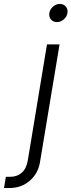

<svg xmlns="http://www.w3.org/2000/svg" viewBox="-129 -738 358 962"><path d="M106.4 -515.6H169.4L71.3 74.7Q62 131.3 20 167.7Q-22 204.1 -82 204.1H-108.9L-99.6 147.9H-78.1Q-43.5 147.9 -20 127.4Q3.4 106.9 10.3 65.9ZM156.2 -627.4Q137.2 -627.4 126.2 -640.6Q115.2 -653.8 118.2 -672.9Q121.6 -691.9 137 -705.1Q152.3 -718.3 170.9 -718.3Q189.9 -718.3 200.9 -705.1Q211.9 -691.9 209 -672.9Q206.1 -653.8 190.4 -640.6Q174.8 -627.4 156.2 -627.4Z"/></svg>

Font: Inter Display Light
Style: Italic
Weight: 300
Italic angle: -9.39999°
Designer: Rasmus Andersson
Foundry: rsms
Version: Version 4.000;git-a52131595